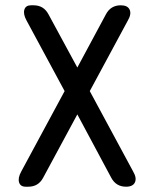

<svg xmlns="http://www.w3.org/2000/svg" viewBox="-20 -517 583 725"><path d="M456 188Q418 188 400 154L272 -85L143 154Q125 188 87 188H77Q57 188 52 171.5Q47 155 60 131L224 -173L80 -440Q67 -464 72 -480.5Q77 -497 97 -497H107Q145 -497 163 -463L272 -262L380 -463Q398 -497 436 -497Q462 -497 469.5 -480.5Q477 -464 463 -440L319 -173L483 131Q497 155 489.5 171.5Q482 188 456 188Z"/></svg>

Font: Zen Maru Gothic Medium
Style: Regular
Weight: 500
Designer: Yoshimichi Ohira
Foundry: Positype
Version: Version 1.001